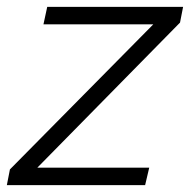

<svg xmlns="http://www.w3.org/2000/svg" viewBox="-55 -541 555 561"><path d="M-26 -46 393 -470H72L83 -521H480L471 -475L54 -51H381L369 0H-35Z"/></svg>

Font: Raleway-v4020
Style: Italic
Weight: 400
Italic angle: -12°
Designer: Matt McInerney, Pablo Impallari, Rodrigo Fuenzalida
Foundry: Matt McInerney, Pablo Impallari, Rodrigo Fuenzalida
Version: Version 4.020;PS 004.020;hotconv 1.0.88;makeotf.lib2.5.64775